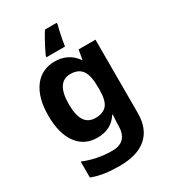

<svg xmlns="http://www.w3.org/2000/svg" viewBox="-236 -884 1106 1242"><g transform="rotate(-30 316.5 -263.0)"><path d="M255 -556Q305 -556 345 -536Q385 -516 413 -476H417L429 -546H555V1Q555 118 486 179Q417 240 282 240Q224 240 174.5 233Q125 226 78 208V89Q179 131 291 131Q349 131 377.5 100Q406 69 406 7V-4Q406 -21 407.5 -39Q409 -57 410 -71H406Q378 -28 339 -9Q300 10 251 10Q154 10 99.5 -64.5Q45 -139 45 -272Q45 -406 101 -481Q157 -556 255 -556ZM302 -435Q250 -435 223.5 -394Q197 -353 197 -270Q197 -188 223 -147.5Q249 -107 304 -107Q361 -107 388.5 -139.5Q416 -172 416 -253V-271Q416 -359 389 -397Q362 -435 302 -435ZM392 -753Q387 -734 381 -707.5Q375 -681 370 -654.5Q365 -628 362 -606H224V-616Q234 -638 246.5 -662.5Q259 -687 273.5 -713.5Q288 -740 305 -766H392Z"/></g></svg>

Font: Noto Sans Lisu
Style: Regular
Weight: 400
Designer: Monotype Design Team. David Williams.
Foundry: Monotype Imaging Inc.
Version: Version 2.102